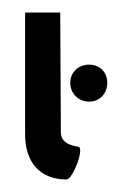

<svg xmlns="http://www.w3.org/2000/svg" viewBox="-20 -286 210 306"><path d="M86 0C96 0 115 -50 105 -52C101 -53 77 -55 77 -75L76 -266H20V-72C20 -27 44 0 86 0ZM122 -183C105 -183 92 -171 92 -154C92 -137 105 -124 122 -124C139 -124 151 -137 151 -154C151 -171 139 -183 122 -183Z"/></svg>

Font: Hussar Tani
Style: Dwa
Weight: 700
Foundry: Cannot Into Space Fonts
Version: Version 0.92